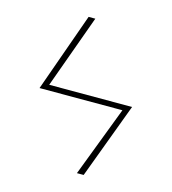

<svg xmlns="http://www.w3.org/2000/svg" viewBox="-104 -775 770 861"><g transform="rotate(15 281.0 -345.0)"><path d="M71.3 -325.2 201.2 -690.4H232.4L109.4 -350.6H494.1L363.3 0H332L456.1 -325.2Z"/></g></svg>

Font: Gothic A1 Thin
Style: Regular
Weight: 250
Designer: HanYang I&C Co.,Ltd.
Foundry: HanYang I&C Co.,Ltd.
Version: Version 2.50